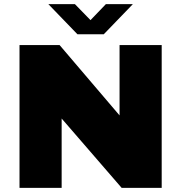

<svg xmlns="http://www.w3.org/2000/svg" viewBox="-20 -905 873 925"><path d="M759 -688V0H566L277 -334V0H74V-688H267L556 -349V-688ZM620 -885 480 -740H353L213 -885H341L416 -808L490 -885Z"/></svg>

Font: Archicoco
Style: Regular
Weight: 400
Designer: Hector Gatti
Foundry: Hector Gatti
Version: 1.002